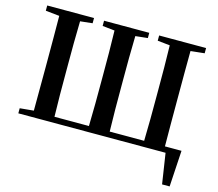

<svg xmlns="http://www.w3.org/2000/svg" viewBox="-127 -905 1447 1276"><g transform="rotate(15 596.5 -266.5)"><path d="M1054 -40 1052 -41V-40H1043C1042 -141 1042 -244 1042 -353V-392C1042 -496 1042 -597 1043 -696L1138 -706V-742H815V-706L900 -697C903 -597 903 -495 903 -392V-353C903 -244 903 -141 900 -40H663C660 -141 660 -244 660 -353V-392C660 -495 660 -596 663 -697L747 -706V-742H436V-706L520 -697C523 -598 523 -496 523 -392V-353C523 -244 523 -141 520 -40H283C280 -140 280 -243 280 -346V-394C280 -495 280 -597 283 -697L367 -706V-742H45V-706L140 -696C141 -597 141 -496 141 -395V-346C141 -246 141 -144 140 -44L45 -35V0H1058L1090 209H1142L1157 -40Z"/></g></svg>

Font: Source Han Serif
Style: Bold
Weight: 700
Designer: Ryoko NISHIZUKA 西塚涼子 (kana & ideographs); Frank Grießhammer (Latin, Greek & Cyrillic); Wenlong ZHANG 张文龙 (bopomofo); San
Foundry: Adobe Systems Incorporated
Version: Version 1.001;PS 1.001;hotconv 16.6.54;makeotf.lib2.5.65590